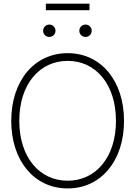

<svg xmlns="http://www.w3.org/2000/svg" viewBox="-20 -1030 746 1059"><path d="M353.5 9.3C536.6 9.3 664.1 -142.6 664.1 -363.3C664.1 -585 536.6 -736.8 353.5 -736.8C169.4 -736.8 42 -584.5 42 -363.3C42 -143.1 168.9 9.3 353.5 9.3ZM353.5 -33.2C197.8 -33.2 86.4 -162.6 86.4 -363.3C86.4 -566.9 199.2 -694.3 353.5 -694.3C507.3 -694.3 619.6 -565.9 619.6 -363.3C619.6 -161.6 507.3 -33.2 353.5 -33.2ZM451.7 -826.2C470.7 -826.2 485.8 -841.3 485.8 -860.4C485.8 -879.4 470.7 -894.5 451.7 -894.5C432.6 -894.5 417.5 -879.4 417.5 -860.4C417.5 -841.3 432.6 -826.2 451.7 -826.2ZM252 -826.2C271 -826.2 286.1 -841.3 286.1 -860.4C286.1 -879.4 271 -894.5 252 -894.5C233.4 -894.5 217.8 -879.4 217.8 -860.4C217.8 -841.3 233.4 -826.2 252 -826.2ZM473.6 -1009.8H232.9V-973.6H473.6Z"/></svg>

Font: Raveo Display Display ExLight
Style: Regular
Weight: 200
Designer: Jakub Foglar, Rasmus Andersson (Inter)
Foundry: Jakubfoglar.com
Version: Version 1.100;Glyphs 3.2.3 (3260)